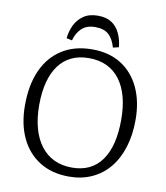

<svg xmlns="http://www.w3.org/2000/svg" viewBox="-98 -991 939 1085"><g transform="rotate(10 372.0 -448.0)"><path d="M371 14Q273 14 202.5 -30Q132 -74 94.5 -153.5Q57 -233 57 -340Q57 -458 95 -542Q133 -626 205 -671.5Q277 -717 378 -717Q474 -717 543 -674Q612 -631 649.5 -552Q687 -473 687 -366Q687 -280 665 -209.5Q643 -139 601.5 -89Q560 -39 501.5 -12.5Q443 14 371 14ZM379 -39Q435 -39 477.5 -59.5Q520 -80 549 -120.5Q578 -161 592.5 -219.5Q607 -278 607 -353Q607 -427 591.5 -484.5Q576 -542 545.5 -582.5Q515 -623 470.5 -644Q426 -665 367 -665Q311 -665 268 -644.5Q225 -624 195.5 -584Q166 -544 151 -486.5Q136 -429 136 -355Q136 -282 152 -223.5Q168 -165 199.5 -123.5Q231 -82 276 -60.5Q321 -39 379 -39ZM376 -910Q425 -910 455.5 -889.5Q486 -869 502.5 -833.5Q519 -798 523 -755L490 -747Q476 -796 449 -820Q422 -844 372 -844Q323 -844 294.5 -817Q266 -790 255 -747L223 -754Q227 -794 244 -829.5Q261 -865 293.5 -887.5Q326 -910 376 -910Z"/></g></svg>

Font: Literata 18pt Light
Style: Regular
Weight: 300
Designer: Latin by Veronika Burian and Jose Scaglione. Greek by Irene Vlachou. Cyrillic by Vera Evstafieva.
Foundry: TypeTogether
Version: Version 3.103;gftools[0.9.29]